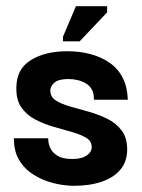

<svg xmlns="http://www.w3.org/2000/svg" viewBox="-20 -592 461 622"><path d="M217 10Q203 10 179 6.5Q155 3 128.5 -6.5Q102 -16 78 -33.5Q54 -51 39.5 -78Q25 -105 25 -144H136Q136 -143 137 -132.5Q138 -122 144.5 -109.5Q151 -97 167 -87Q183 -77 214 -77Q238 -77 252 -83.5Q266 -90 272 -99Q278 -108 277 -116Q277 -135 259.5 -145.5Q242 -156 214 -164Q186 -172 154.5 -181Q123 -190 95 -204.5Q67 -219 49.5 -243.5Q32 -268 33 -308Q33 -368 79.5 -397Q126 -426 198 -426Q239 -426 274 -416.5Q309 -407 336 -388Q363 -369 378 -339Q393 -309 394 -269H284Q285 -289 277.5 -302Q270 -315 258 -322Q246 -329 231.5 -332.5Q217 -336 202 -336Q170 -336 156.5 -324.5Q143 -313 143 -299Q143 -278 161 -266.5Q179 -255 207 -247Q235 -239 267.5 -230Q300 -221 328 -207Q356 -193 374 -169.5Q392 -146 392 -108Q392 -69 370.5 -43Q349 -17 310 -3.5Q271 10 217 10ZM238 -458H184V-473L226 -572H327V-552Z"/></svg>

Font: Darker Grotesque Light ExtraBold
Style: Regular
Weight: 800
Version: Version 1.000;gftools[0.9.28]